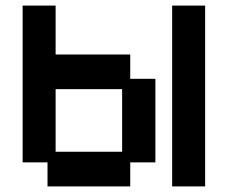

<svg xmlns="http://www.w3.org/2000/svg" viewBox="-20 -656 815 687"><path d="M150 11V-75H61V-636H179V-461H446V-374H536V-75H446V11ZM179 -113H417V-337H179ZM596 11V-636H714V11Z"/></svg>

Font: Pixelify Sans SemiBold
Style: Regular
Weight: 600
Designer: Stefie Justprince
Foundry: Typecalism Foundryline
Version: Version 1.000